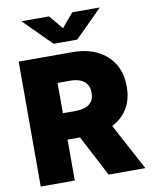

<svg xmlns="http://www.w3.org/2000/svg" viewBox="-101 -1027 869 1101"><g transform="rotate(-10 333.5 -476.5)"><path d="M45.4 0V-727.5H358.4Q440.4 -727.5 501.7 -697.8Q563 -668 596.9 -612.3Q630.9 -556.6 630.9 -479.5Q630.9 -401.4 595.9 -347.4Q561 -293.5 498 -265.9Q435.1 -238.3 350.6 -238.3H165.5V-392.1H316.9Q351.1 -392.1 375.5 -401.4Q399.9 -410.6 413.1 -429.7Q426.3 -448.7 426.3 -479.5Q426.3 -509.8 413.1 -529.3Q399.9 -548.8 375.5 -558.6Q351.1 -568.4 316.9 -568.4H243.7V0ZM440.9 0 266.1 -333.5H475.6L654.8 0ZM261.7 -952.6 329.1 -872.1 397 -952.6H555.2V-950.2L397.9 -793.5H260.3L103.5 -950.2V-952.6Z"/></g></svg>

Font: Inter 17pt Black
Style: Regular
Weight: 900
Version: Version 4.001;git-66647c0bb